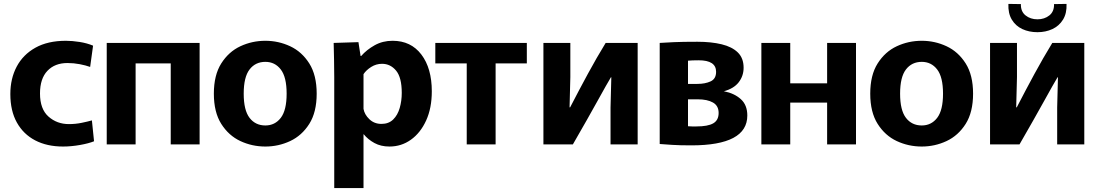

<svg xmlns="http://www.w3.org/2000/svg" viewBox="-20 -740 5635 984"><path d="M303 11Q221 11 160.5 -20.5Q100 -52 66.5 -112Q33 -172 33 -258Q33 -337 65.5 -398.5Q98 -460 161.5 -495.5Q225 -531 318 -531Q350 -531 388 -525Q426 -519 457 -506L442 -397Q420 -405 389 -411Q358 -417 326 -417Q261 -417 223 -377Q185 -337 185 -261Q185 -181 228.5 -142.5Q272 -104 333 -104Q367 -104 398.5 -110.5Q430 -117 451 -123L462 -16Q435 -5 390 3Q345 11 303 11Z M527 0V-520H1003V0H855V-415H675V0Z M1340 11Q1272 11 1212 -17Q1152 -45 1114 -105Q1076 -165 1076 -260Q1076 -355 1114 -415Q1152 -475 1212 -503Q1272 -531 1340 -531Q1407 -531 1467 -503Q1527 -475 1565 -415Q1603 -355 1603 -260Q1603 -165 1565 -105Q1527 -45 1467 -17Q1407 11 1340 11ZM1340 -97Q1389 -97 1419 -136Q1449 -175 1449 -260Q1449 -345 1419 -384Q1389 -423 1340 -423Q1289 -423 1259 -384Q1229 -345 1229 -260Q1229 -175 1259 -136Q1289 -97 1340 -97Z M1693 -344Q1693 -388 1692 -434.5Q1691 -481 1690 -520L1817 -524L1828 -453H1831Q1859 -485 1900 -508Q1941 -531 1992 -531Q2086 -531 2139.5 -460.5Q2193 -390 2193 -272Q2193 -186 2164 -122.5Q2135 -59 2086 -24Q2037 11 1976 11Q1932 11 1899 -7Q1866 -25 1844 -52H1843V224H1693ZM1935 -105Q1972 -105 1995 -127.5Q2018 -150 2028.5 -186.5Q2039 -223 2039 -264Q2039 -343 2010 -378Q1981 -413 1938 -413Q1908 -413 1882.5 -397Q1857 -381 1843 -360V-182Q1848 -153 1873 -129Q1898 -105 1935 -105Z M2372 0V-415H2211V-520H2680V-415H2520V0Z M2765 0V-520H2903V-345L2899 -190H2902Q2949 -281 2993 -362Q3037 -443 3084 -520H3248V0H3109V-189L3113 -344H3111Q3091 -311 3043 -224Q2995 -137 2916 0Z M3523 5Q3463 5 3425.5 2.5Q3388 0 3361 -2V-520Q3391 -522 3434.5 -524Q3478 -526 3554 -526Q3625 -526 3678.5 -513Q3732 -500 3761.5 -471Q3791 -442 3791 -393Q3791 -351 3766 -318.5Q3741 -286 3689 -272H3691Q3743 -262 3776.5 -232Q3810 -202 3810 -148Q3810 5 3523 5ZM3554 -310Q3594 -310 3622 -323Q3650 -336 3650 -372Q3650 -431 3561 -431Q3544 -431 3529.5 -430.5Q3515 -430 3506 -429V-310ZM3549 -92Q3608 -92 3635.5 -108Q3663 -124 3663 -161Q3663 -198 3634 -214.5Q3605 -231 3556 -231H3506V-93Q3515 -92 3526.5 -92Q3538 -92 3549 -92Z M3882 -520H4030V-313H4219V-520H4367V0H4219V-214H4030V0H3882Z M4704 11Q4636 11 4576 -17Q4516 -45 4478 -105Q4440 -165 4440 -260Q4440 -355 4478 -415Q4516 -475 4576 -503Q4636 -531 4704 -531Q4771 -531 4831 -503Q4891 -475 4929 -415Q4967 -355 4967 -260Q4967 -165 4929 -105Q4891 -45 4831 -17Q4771 11 4704 11ZM4704 -97Q4753 -97 4783 -136Q4813 -175 4813 -260Q4813 -345 4783 -384Q4753 -423 4704 -423Q4653 -423 4623 -384Q4593 -345 4593 -260Q4593 -175 4623 -136Q4653 -97 4704 -97Z M5054 0V-520H5192V-345L5188 -190H5191Q5238 -281 5282 -362Q5326 -443 5373 -520H5537V0H5398V-189L5402 -344H5400Q5380 -311 5332 -224Q5284 -137 5205 0ZM5297 -575Q5254 -575 5219.5 -591Q5185 -607 5165.5 -639.5Q5146 -672 5148 -720L5212 -719Q5211 -681 5236 -661Q5261 -641 5297 -641Q5333 -641 5358 -661Q5383 -681 5382 -719L5446 -720Q5448 -672 5428 -639.5Q5408 -607 5373.5 -591Q5339 -575 5297 -575Z"/></svg>

Font: Murecho SemiBold
Style: Regular
Weight: 600
Designer: Neil Summerour
Foundry: Positype
Version: Version 1.010; ttfautohint (v1.8.3)